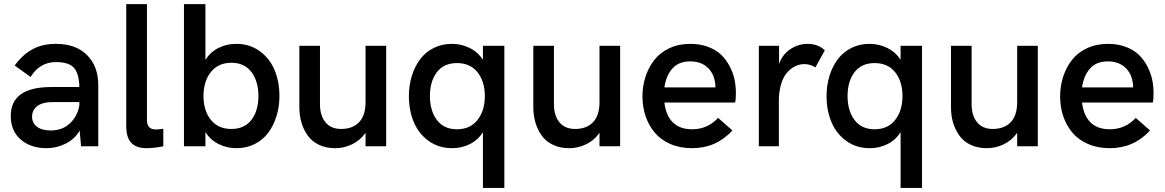

<svg xmlns="http://www.w3.org/2000/svg" viewBox="-20 -710 5654 932"><path d="M251.5 -497.1Q348.1 -497.1 402.6 -442.6Q457 -388.2 457 -296.9V0H373.5L366.7 -76.2Q343.3 -35.2 299.1 -12.9Q254.9 9.3 206.5 9.3Q129.4 9.3 80.8 -32.5Q32.2 -74.2 32.2 -147Q32.2 -287.6 229.5 -287.6H365.2Q363.8 -352.5 339.1 -380.6Q314.5 -408.7 252 -408.7Q172.9 -408.7 128.4 -336.4L51.3 -392.1Q88.4 -443.4 136.5 -470.2Q184.6 -497.1 251.5 -497.1ZM226.6 -76.7Q283.2 -76.7 320.1 -111.8Q356.9 -147 365.2 -199.2V-214.4H235.4Q186.5 -214.4 161.1 -195.1Q135.7 -175.8 135.7 -144Q135.7 -113.3 159.2 -95Q182.6 -76.7 226.6 -76.7Z M690.9 9.3Q643.1 9.3 617.9 -15.9Q592.8 -41 592.8 -99.1V-689.9H693.4V-126.5Q693.4 -81.5 737.3 -81.5Q749.5 -81.5 772.5 -85L772.9 0Q727.5 9.3 690.9 9.3Z M1127.9 9.3Q1081.5 9.3 1041.3 -10.7Q1001 -30.8 977.1 -68.8V0H873V-689.9H977.1V-419.4Q1001 -457.5 1040.5 -477.3Q1080.1 -497.1 1126.5 -497.1Q1191.9 -497.1 1240.5 -461.9Q1289.1 -426.8 1312.7 -370.1Q1336.4 -313.5 1336.4 -244.1Q1336.4 -192.9 1322.5 -147.2Q1308.6 -101.6 1282.7 -66.4Q1256.8 -31.2 1216.8 -11Q1176.8 9.3 1127.9 9.3ZM1103 -84Q1167 -84 1200.7 -128.4Q1234.4 -172.9 1234.4 -244.1Q1234.4 -314.9 1200.7 -360.1Q1167 -405.3 1103 -405.3Q1039.1 -405.3 1003.4 -360.1Q967.8 -314.9 967.8 -244.1Q967.8 -173.3 1003.2 -128.7Q1038.6 -84 1103 -84Z M1607.4 9.3Q1562.5 9.3 1528.3 -7.1Q1494.1 -23.4 1473.9 -51.8Q1453.6 -80.1 1443.4 -114.7Q1433.1 -149.4 1433.1 -189.5V-487.8H1533.2V-204.6Q1533.2 -148.9 1559.8 -116.5Q1586.4 -84 1635.7 -84Q1691.4 -84 1722.9 -116.7Q1754.4 -149.4 1754.4 -213.9V-487.8H1854.5V0H1754.4V-65.4Q1728.5 -28.3 1689.2 -9.5Q1649.9 9.3 1607.4 9.3Z M2428.2 202.1H2324.2V-68.4Q2300.3 -30.3 2260.7 -10.5Q2221.2 9.3 2174.8 9.3Q2109.4 9.3 2060.8 -25.9Q2012.2 -61 1988.5 -117.7Q1964.8 -174.3 1964.8 -243.7Q1964.8 -294.9 1978.8 -340.6Q1992.7 -386.2 2018.6 -421.4Q2044.4 -456.5 2084.5 -476.8Q2124.5 -497.1 2173.3 -497.1Q2219.7 -497.1 2260 -477.1Q2300.3 -457 2324.2 -419.4V-487.8H2428.2ZM2198.2 -403.8Q2134.3 -403.8 2100.6 -359.4Q2066.9 -314.9 2066.9 -243.7Q2066.9 -172.9 2100.6 -127.7Q2134.3 -82.5 2198.2 -82.5Q2262.2 -82.5 2297.9 -127.7Q2333.5 -172.9 2333.5 -243.7Q2333.5 -314.5 2298.1 -359.1Q2262.7 -403.8 2198.2 -403.8Z M2743.2 9.3Q2698.2 9.3 2664.1 -7.1Q2629.9 -23.4 2609.6 -51.8Q2589.4 -80.1 2579.1 -114.7Q2568.8 -149.4 2568.8 -189.5V-487.8H2668.9V-204.6Q2668.9 -148.9 2695.6 -116.5Q2722.2 -84 2771.5 -84Q2827.1 -84 2858.6 -116.7Q2890.1 -149.4 2890.1 -213.9V-487.8H2990.2V0H2890.1V-65.4Q2864.3 -28.3 2825 -9.5Q2785.6 9.3 2743.2 9.3Z M3339.4 9.3Q3280.8 9.3 3234.1 -11Q3187.5 -31.2 3158.2 -66.2Q3128.9 -101.1 3113.8 -146Q3098.6 -190.9 3098.6 -241.7Q3098.6 -292 3113.3 -337.2Q3127.9 -382.3 3155.8 -418.5Q3183.6 -454.6 3228.8 -475.8Q3273.9 -497.1 3331.1 -497.1Q3379.4 -497.1 3418.2 -482.2Q3457 -467.3 3481.4 -443.4Q3505.9 -419.4 3522.5 -387.2Q3539.1 -355 3545.7 -323Q3552.2 -291 3552.2 -257.8Q3552.2 -226.1 3548.3 -212.4H3205.1Q3211.9 -150.9 3245.4 -116.7Q3278.8 -82.5 3339.8 -82.5Q3414.6 -82.5 3465.8 -137.7L3535.2 -76.7Q3456.5 9.3 3339.4 9.3ZM3205.1 -285.6H3452.6Q3453.6 -301.8 3449.7 -316.4Q3441.9 -359.4 3410.6 -385.7Q3379.4 -412.1 3330.1 -412.1Q3275.4 -412.1 3244.4 -377.9Q3213.4 -343.8 3205.1 -285.6Z M3663.6 0V-487.8H3761.7V-398.9Q3777.3 -445.3 3816.2 -471.2Q3855 -497.1 3899.4 -497.1Q3951.2 -497.1 3983.9 -465.8L3938 -382.8Q3912.6 -398.9 3884.3 -398.9Q3861.3 -398.9 3839.8 -388.4Q3818.4 -377.9 3800.3 -357.4Q3782.2 -336.9 3771.5 -301.3Q3760.7 -265.6 3760.7 -220.2V0Z M4455.6 202.1H4351.6V-68.4Q4327.6 -30.3 4288.1 -10.5Q4248.5 9.3 4202.1 9.3Q4136.7 9.3 4088.1 -25.9Q4039.6 -61 4015.9 -117.7Q3992.2 -174.3 3992.2 -243.7Q3992.2 -294.9 4006.1 -340.6Q4020 -386.2 4045.9 -421.4Q4071.8 -456.5 4111.8 -476.8Q4151.9 -497.1 4200.7 -497.1Q4247.1 -497.1 4287.4 -477.1Q4327.6 -457 4351.6 -419.4V-487.8H4455.6ZM4225.6 -403.8Q4161.6 -403.8 4127.9 -359.4Q4094.2 -314.9 4094.2 -243.7Q4094.2 -172.9 4127.9 -127.7Q4161.6 -82.5 4225.6 -82.5Q4289.6 -82.5 4325.2 -127.7Q4360.8 -172.9 4360.8 -243.7Q4360.8 -314.5 4325.4 -359.1Q4290 -403.8 4225.6 -403.8Z M4770.5 9.3Q4725.6 9.3 4691.4 -7.1Q4657.2 -23.4 4637 -51.8Q4616.7 -80.1 4606.4 -114.7Q4596.2 -149.4 4596.2 -189.5V-487.8H4696.3V-204.6Q4696.3 -148.9 4722.9 -116.5Q4749.5 -84 4798.8 -84Q4854.5 -84 4886 -116.7Q4917.5 -149.4 4917.5 -213.9V-487.8H5017.6V0H4917.5V-65.4Q4891.6 -28.3 4852.3 -9.5Q4813 9.3 4770.5 9.3Z M5366.7 9.3Q5308.1 9.3 5261.5 -11Q5214.8 -31.2 5185.5 -66.2Q5156.2 -101.1 5141.1 -146Q5126 -190.9 5126 -241.7Q5126 -292 5140.6 -337.2Q5155.3 -382.3 5183.1 -418.5Q5210.9 -454.6 5256.1 -475.8Q5301.3 -497.1 5358.4 -497.1Q5406.7 -497.1 5445.6 -482.2Q5484.4 -467.3 5508.8 -443.4Q5533.2 -419.4 5549.8 -387.2Q5566.4 -355 5573 -323Q5579.6 -291 5579.6 -257.8Q5579.6 -226.1 5575.7 -212.4H5232.4Q5239.3 -150.9 5272.7 -116.7Q5306.2 -82.5 5367.2 -82.5Q5441.9 -82.5 5493.2 -137.7L5562.5 -76.7Q5483.9 9.3 5366.7 9.3ZM5232.4 -285.6H5480Q5481 -301.8 5477.1 -316.4Q5469.2 -359.4 5438 -385.7Q5406.7 -412.1 5357.4 -412.1Q5302.7 -412.1 5271.7 -377.9Q5240.7 -343.8 5232.4 -285.6Z"/></svg>

Font: HK Grotesk SemiBold Legacy
Style: Regular
Weight: 600
Designer: Alfredo Marco Pradil
Foundry: Hanken Design Co.
Version: Version 2.022;PS 002.022;hotconv 1.0.88;makeotf.lib2.5.64775